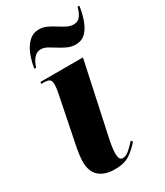

<svg xmlns="http://www.w3.org/2000/svg" viewBox="-192 -840 797 928"><g transform="rotate(-30 206.0 -375.5)"><path d="M167 10Q111 10 80 -17Q49 -44 49 -99Q49 -113 52 -138Q55 -163 65 -210L109 -428Q113 -445 115.5 -461.5Q118 -478 118 -493Q118 -511 109.5 -518.5Q101 -526 72 -526H63L65 -536H302L218 -145Q205 -87 205 -55Q205 -40 209 -29Q213 -18 228 -18Q245 -18 265 -36Q285 -54 301 -72L308 -63Q283 -33 251.5 -11.5Q220 10 167 10ZM304 -607Q280 -607 258.5 -617Q237 -627 217.5 -639.5Q198 -652 180 -662Q162 -672 144 -672Q126 -672 113 -660.5Q100 -649 92.5 -634Q85 -619 81 -606H71Q77 -645 91 -680.5Q105 -716 128.5 -738Q152 -760 185 -760Q207 -760 227.5 -750.5Q248 -741 268 -728Q288 -715 307 -705.5Q326 -696 344 -696Q367 -696 380.5 -713Q394 -730 402 -761H412Q406 -720 393.5 -685Q381 -650 359.5 -628.5Q338 -607 304 -607Z"/></g></svg>

Font: Noto Serif Display ExtraCondensed Black
Style: Italic
Weight: 900
Width: 2
Italic angle: -12°
Designer: Monotype Design Team
Foundry: Monotype Imaging Inc.
Version: Version 2.009